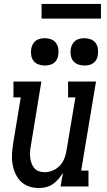

<svg xmlns="http://www.w3.org/2000/svg" viewBox="-20 -942 540 970"><path d="M177 8Q150 8 125.5 -0.5Q101 -9 84 -26.5Q67 -44 57 -67Q47 -90 43 -115.5Q39 -141 41 -167.5Q43 -194 47 -221L85 -450H48V-530H189L136 -207Q133 -192 132 -176.5Q131 -161 132.5 -146.5Q134 -132 139 -118Q144 -104 153 -93Q162 -82 176 -77Q190 -72 206 -72Q226 -72 246.5 -80.5Q267 -89 282 -105Q297 -121 305 -141Q313 -161 316 -182L361 -450H324V-530H465L390 -80H427V0H286L298 -69Q288 -53 275.5 -38Q263 -23 247 -12Q231 -1 212.5 3.5Q194 8 177 8ZM406 -611Q390 -611 374.5 -616.5Q359 -622 349.5 -634.5Q340 -647 337.5 -663.5Q335 -680 338 -697Q340 -708 346 -719Q352 -730 362 -737Q372 -744 383.5 -746.5Q395 -749 406 -749Q423 -749 438 -743.5Q453 -738 462.5 -725.5Q472 -713 474.5 -696.5Q477 -680 474 -663Q473 -652 467 -641Q461 -630 451 -623Q441 -616 429.5 -613.5Q418 -611 406 -611ZM206 -611Q190 -611 174.5 -616.5Q159 -622 149.5 -634.5Q140 -647 137.5 -663.5Q135 -680 138 -697Q140 -708 146 -719Q152 -730 162 -737Q172 -744 183.5 -746.5Q195 -749 206 -749Q223 -749 238 -743.5Q253 -738 262.5 -725.5Q272 -713 274.5 -696.5Q277 -680 274 -663Q273 -652 267 -641Q261 -630 251 -623Q241 -616 229.5 -613.5Q218 -611 206 -611ZM190 -848V-922H490V-848Z"/></svg>

Font: Iosevka Curly Slab MdObl
Style: Regular
Weight: 500
Italic angle: -9°
Monospace: yes
Designer: Belleve Invis
Foundry: Belleve Invis
Version: Version 11.0.0; ttfautohint (v1.8.3)